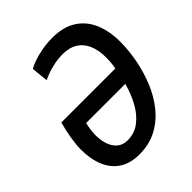

<svg xmlns="http://www.w3.org/2000/svg" viewBox="-202 -829 964 964"><g transform="rotate(-45 280.0 -347.0)"><path d="M227 15Q164 15 121.5 -12.5Q79 -40 57.5 -91Q36 -142 36 -210Q36 -243 43.5 -288.5Q51 -334 63 -376H446Q450 -394 451.5 -412Q453 -430 453 -447Q453 -500 437 -537Q421 -574 389.5 -594Q358 -614 312 -614Q278 -614 249.5 -608Q221 -602 198.5 -594Q176 -586 161 -578L152 -667Q167 -677 195 -686.5Q223 -696 258.5 -702.5Q294 -709 331 -709Q410 -709 460.5 -676Q511 -643 535 -585.5Q559 -528 559 -454Q559 -393 546.5 -327.5Q534 -262 509 -201Q484 -140 444.5 -91Q405 -42 351 -13.5Q297 15 227 15ZM235 -77Q285 -77 322.5 -106Q360 -135 386 -182.5Q412 -230 427 -286H149Q145 -269 142 -249Q139 -229 139 -208Q139 -172 149.5 -142Q160 -112 181.5 -94.5Q203 -77 235 -77Z"/></g></svg>

Font: Ubuntu Sans Mono Medium
Style: Italic
Weight: 500
Italic angle: -13.5°
Monospace: yes
Designer: Dalton Maag Ltd
Foundry: Dalton Maag Ltd
Version: Version 1.006